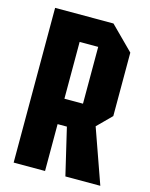

<svg xmlns="http://www.w3.org/2000/svg" viewBox="-108 -770 655 839"><g transform="rotate(15 220.0 -350.0)"><path d="M178 -327H262V-584H178ZM404 -596V-309L341 -246L428 0H270L220 -212H178V0H36V-700H300Z"/></g></svg>

Font: Tektur Condensed SemiBold
Style: Regular
Weight: 600
Width: 3
Designer: Adam Jagosz
Foundry: Adam Jagosz
Version: Version 1.005;gftools[0.9.30]